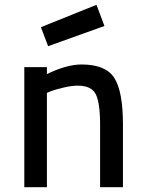

<svg xmlns="http://www.w3.org/2000/svg" viewBox="-20 -778 606 798"><path d="M175 0H81V-499H175V-470Q257 -510 319 -510Q420 -510 455.5 -453.5Q491 -397 491 -261V0H396V-260Q396 -351 378 -386.5Q360 -422 303 -422Q278 -422 246 -414.5Q214 -407 194 -400L175 -392ZM150 -665 381 -758 414 -670 180 -586Z"/></svg>

Font: TitilliumText22L Lt
Style: Medium
Weight: 500
Designer: Campivisivi
Foundry: Campivisivi
Version: 1.000